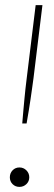

<svg xmlns="http://www.w3.org/2000/svg" viewBox="-20 -723 210 751"><path d="M146 -703 111 -417Q108 -394.5 105.2 -375Q102.5 -355.5 99.5 -335.2Q96.5 -315 92.8 -292Q89 -269 84 -240H67Q69.5 -269 71.5 -292Q73.5 -315 75.5 -335.2Q77.5 -355.5 79.5 -375Q81.5 -394.5 84.5 -417L119.5 -703ZM18.5 -29.5Q18.5 -45.5 29.2 -56.8Q40 -68 56 -68Q72 -68 83.2 -56.8Q94.5 -45.5 94.5 -29.5Q94.5 -13.5 83.2 -2.8Q72 8 56 8Q40 8 29.2 -2.8Q18.5 -13.5 18.5 -29.5Z"/></svg>

Font: Lato Thin
Style: Italic
Weight: 200
Italic angle: -7°
Designer: Lukasz Dziedzic
Foundry: tyPoland Lukasz Dziedzic
Version: Version 2.007; 2014-02-27